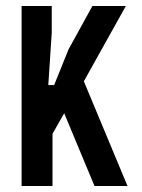

<svg xmlns="http://www.w3.org/2000/svg" viewBox="-20 -620 475 640"><path d="M52 0V-600H152.5V-511L141 -336.5H160.5L208.5 -455.5L288 -600H399.5L259.5 -349L405 0H295L194 -242.5L155 -174V0Z"/></svg>

Font: Big Shoulders Medium
Style: Regular
Weight: 500
Designer: Patric King
Foundry: XO Type Co
Version: Version 2.002